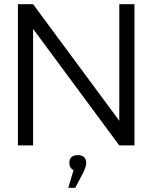

<svg xmlns="http://www.w3.org/2000/svg" viewBox="-20 -690 723 911"><path d="M65 -670V0H137V-553L546 0H618V-670H546V-117L137 -670ZM304 201H337L377 125C385 106 389 96 389 84V83C389 59 375 46 349 46C323 46 309 59 309 82V84C309 99 316 111 329 117Z"/></svg>

Font: LT Wave Alt Light
Style: Regular
Weight: 300
Designer: Daniel Lyons
Version: Version 2.5 (Glyphs App)